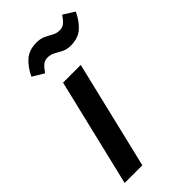

<svg xmlns="http://www.w3.org/2000/svg" viewBox="-231 -810 875 875"><g transform="rotate(-45 207.0 -372.0)"><path d="M19 0 144 -522H258L133 0ZM116 -610 61 -643Q82 -687 111 -712Q140 -737 188 -737Q213 -737 231 -728.5Q249 -720 265.5 -710.5Q282 -701 301 -701Q319 -701 331.5 -710.5Q344 -720 360 -744L414 -710Q394 -667 365 -641.5Q336 -616 288 -616Q263 -616 245 -625.5Q227 -635 210.5 -644Q194 -653 175 -653Q157 -653 145 -643.5Q133 -634 116 -610Z"/></g></svg>

Font: Ubuntu Sans SemiBold
Style: Italic
Weight: 600
Italic angle: -13.5°
Designer: Dalton Maag Ltd
Foundry: Dalton Maag Ltd
Version: Version 1.006